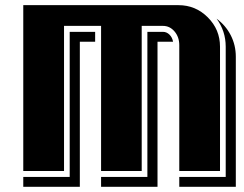

<svg xmlns="http://www.w3.org/2000/svg" viewBox="-20 -660 940 741"><path d="M890.1 61H671.9V22.9H851.1V-480Q851.1 -540 815.9 -587.9Q850.6 -562.5 870.4 -524.2Q890.1 -485.8 890.1 -440.9ZM829.1 0H671.9V-485.8Q671.9 -517.1 653.6 -538.6Q635.3 -560.1 608.9 -560.1H526.9V0H370.1V-560.1H227.1V0H69.8V-640.1H668.9Q734.9 -640.1 782 -593Q829.1 -545.9 829.1 -480ZM647.9 -499H647H587.9V61H370.1V22.9H548.8V-537.1H608.9Q623 -537.1 634 -526.4Q645 -515.6 647.9 -499ZM288.1 61H69.8V22.9H249V-537.1H347.2V-499H288.1Z"/></svg>

Font: Laconic
Style: Shadow
Weight: 900
Width: 6
Designer: Robby Woodard
Version: Version 1.000